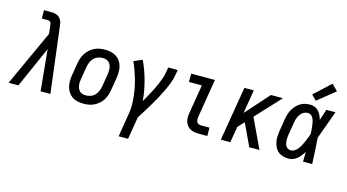

<svg xmlns="http://www.w3.org/2000/svg" viewBox="-116 -1167 3217 1780"><g transform="rotate(15 1492.0 -277.0)"><path d="M-16 0 229 -535 219 -617Q218 -625 216.5 -632.5Q215 -640 210 -645.5Q205 -651 197.5 -653Q190 -655 182 -655H127V-735H182Q199 -735 215.5 -734Q232 -733 247 -727.5Q262 -722 273.5 -711.5Q285 -701 292.5 -687.5Q300 -674 303 -658Q306 -642 308 -626L385 0H291L253 -395L78 0Z M705 8Q675 8 647 2Q619 -4 596.5 -19Q574 -34 558.5 -56.5Q543 -79 536 -106Q529 -133 529 -162Q529 -191 534 -221L554 -341Q558 -365 566.5 -390Q575 -415 589.5 -437.5Q604 -460 624.5 -478Q645 -496 669 -507.5Q693 -519 718.5 -523.5Q744 -528 769 -528Q798 -528 826 -522Q854 -516 877 -501Q900 -486 915.5 -463.5Q931 -441 938 -414Q945 -387 944.5 -358Q944 -329 939 -299L919 -179Q915 -155 907 -130Q899 -105 884.5 -82.5Q870 -60 849 -42Q828 -24 804.5 -12.5Q781 -1 755.5 3.5Q730 8 705 8ZM706 -72Q728 -72 751.5 -80.5Q775 -89 792 -107Q809 -125 818 -147.5Q827 -170 831 -193L851 -313Q853 -329 854 -345Q855 -361 852.5 -376.5Q850 -392 843.5 -406Q837 -420 825.5 -430Q814 -440 799 -444Q784 -448 768 -448Q745 -448 722 -439.5Q699 -431 682 -413Q665 -395 656 -372.5Q647 -350 643 -327L623 -207Q620 -191 619.5 -175Q619 -159 621.5 -143.5Q624 -128 630.5 -114Q637 -100 648 -90Q659 -80 674.5 -76Q690 -72 706 -72Z M1098 215 1135 -13Q1143 -56 1142 -98Q1141 -140 1136.5 -181.5Q1132 -223 1124 -263Q1116 -303 1104.5 -342Q1093 -381 1079.5 -419Q1066 -457 1049 -493L1130 -528Q1150 -486 1166.5 -441Q1183 -396 1195.5 -349.5Q1208 -303 1217 -255Q1226 -207 1229 -158Q1244 -183 1258 -208Q1272 -233 1285.5 -258.5Q1299 -284 1311.5 -309.5Q1324 -335 1334.5 -361.5Q1345 -388 1354.5 -414.5Q1364 -441 1368 -468L1377 -520H1468L1459 -468Q1452 -427 1436 -386Q1420 -345 1401 -305.5Q1382 -266 1361 -227.5Q1340 -189 1317.5 -151Q1295 -113 1271.5 -75Q1248 -37 1224 0L1188 215Z M1810 0Q1788 0 1767 -3.5Q1746 -7 1728 -16.5Q1710 -26 1697 -42Q1684 -58 1678 -77Q1672 -96 1671.5 -118Q1671 -140 1675 -161L1721 -440H1597V-520H1825L1764 -148Q1762 -135 1762.5 -122.5Q1763 -110 1769 -100Q1775 -90 1786 -85Q1797 -80 1810 -80H1891V0Z M2021 0 2108 -520H2198L2161 -294L2363 -520H2478L2258 -283L2392 0H2294L2203 -193L2193 -213L2138 -153L2112 0Z M2675 8Q2647 8 2620.5 1Q2594 -6 2574 -22Q2554 -38 2542 -61.5Q2530 -85 2524.5 -111Q2519 -137 2520.5 -165Q2522 -193 2526 -221L2546 -341Q2550 -364 2557 -387.5Q2564 -411 2576.5 -432.5Q2589 -454 2606.5 -473Q2624 -492 2645.5 -505Q2667 -518 2691 -523Q2715 -528 2739 -528Q2763 -528 2784 -519Q2805 -510 2820 -493.5Q2835 -477 2844.5 -456Q2854 -435 2860 -413Q2869 -440 2877 -466.5Q2885 -493 2894 -520H2982Q2957 -453 2933.5 -385.5Q2910 -318 2884 -251Q2889 -188 2891.5 -125.5Q2894 -63 2898 0H2810Q2810 -23 2810.5 -46.5Q2811 -70 2811 -94Q2800 -75 2786 -57Q2772 -39 2754.5 -24Q2737 -9 2716 -0.5Q2695 8 2675 8ZM2675 -72Q2694 -72 2712 -85Q2730 -98 2742.5 -115.5Q2755 -133 2764.5 -151.5Q2774 -170 2782.5 -189Q2791 -208 2798 -227Q2805 -246 2812 -265Q2812 -284 2810.5 -302Q2809 -320 2807 -338Q2805 -356 2801.5 -374Q2798 -392 2791 -408Q2784 -424 2771 -436Q2758 -448 2739 -448Q2725 -448 2711 -443.5Q2697 -439 2685.5 -429.5Q2674 -420 2665 -407.5Q2656 -395 2650 -382Q2644 -369 2640.5 -355Q2637 -341 2635 -327L2615 -207Q2613 -193 2611.5 -178Q2610 -163 2611 -148.5Q2612 -134 2615.5 -120.5Q2619 -107 2626.5 -95.5Q2634 -84 2647 -78Q2660 -72 2675 -72ZM2778 -576 2731 -624 2888 -769 2945 -711Z"/></g></svg>

Font: Iosevka SS04 Medium Oblique
Style: Regular
Weight: 500
Italic angle: -9°
Monospace: yes
Designer: Belleve Invis
Foundry: Belleve Invis
Version: Version 19.0.0; ttfautohint (v1.8.4)